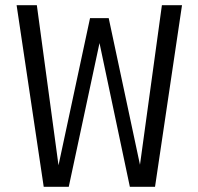

<svg xmlns="http://www.w3.org/2000/svg" viewBox="-20 -720 765 740"><path d="M148.5 0 44 -700H122L205.5 -83L327 -650H399L519.5 -85L604 -700H681.5L577.5 0H480.5L363.5 -554L245 0Z"/></svg>

Font: Trispace SemiCondensed Light
Style: Regular
Weight: 300
Width: 4
Designer: Tyler Finck
Foundry: Etcetera Type Company
Version: Version 1.210; ttfautohint (v1.8.3)